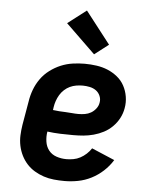

<svg xmlns="http://www.w3.org/2000/svg" viewBox="-55 -829 710 884"><g transform="rotate(5 300.0 -387.5)"><path d="M276 8Q251 8 226.5 5.5Q202 3 179.5 -4.5Q157 -12 137 -24Q117 -36 101.5 -53Q86 -70 75.5 -91Q65 -112 60 -135.5Q55 -159 56 -183.5Q57 -208 61 -233L80 -343Q84 -370 94 -397Q104 -424 121 -448Q138 -472 162 -490Q186 -508 212.5 -519Q239 -530 267 -534Q295 -538 322 -538Q350 -538 377.5 -534Q405 -530 429 -520Q453 -510 473.5 -493.5Q494 -477 506.5 -454Q519 -431 523.5 -404Q528 -377 523 -350Q519 -326 507.5 -304Q496 -282 478 -264Q460 -246 438 -234.5Q416 -223 392 -216.5Q368 -210 345 -208Q322 -206 298 -206Q268 -206 238 -207Q208 -208 178 -212Q174 -189 177.5 -165.5Q181 -142 194.5 -125Q208 -108 230 -100.5Q252 -93 276 -93Q292 -93 308.5 -96Q325 -99 340 -107Q355 -115 368 -127Q381 -139 390 -153L496 -108Q479 -80 454 -57Q429 -34 399.5 -19Q370 -4 338.5 2Q307 8 276 8ZM313 -305Q328 -305 343 -307.5Q358 -310 371 -317.5Q384 -325 394 -338Q404 -351 406 -366Q409 -382 402.5 -397Q396 -412 383.5 -421Q371 -430 354.5 -433.5Q338 -437 322 -437Q307 -437 292 -434.5Q277 -432 263 -425.5Q249 -419 237 -408Q225 -397 217 -383.5Q209 -370 204 -355.5Q199 -341 197 -327L195 -313Q209 -311 224 -310Q239 -309 254 -308.5Q269 -308 283.5 -306.5Q298 -305 313 -305ZM361 -585 225 -717 311 -783 426 -635Z"/></g></svg>

Font: Iosevka Slab Extended
Style: Bold Italic
Weight: 700
Width: 7
Italic angle: -9°
Monospace: yes
Designer: Belleve Invis
Foundry: Belleve Invis
Version: Version 11.1.0; ttfautohint (v1.8.3)